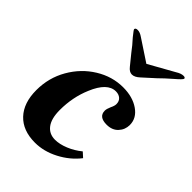

<svg xmlns="http://www.w3.org/2000/svg" viewBox="-199 -743 839 839"><g transform="rotate(45 220.0 -324.0)"><path d="M18 -158Q18 -234 54.5 -297.5Q91 -361 151 -398Q211 -435 278 -435Q337 -435 376 -408Q415 -381 415 -339Q415 -310 395.5 -289Q376 -268 342 -268Q293 -268 293 -306Q293 -317 301 -335Q309 -351 309 -362Q309 -380 297.5 -390Q286 -400 268 -400Q216 -400 181 -316Q152 -248 152 -169Q152 -116 172.5 -89Q193 -62 229 -62Q257 -62 290 -75.5Q323 -89 351 -112L373 -92Q338 -47 284.5 -19Q231 9 176 9Q101 9 59.5 -35Q18 -79 18 -158ZM235 -519 196 -567Q177 -593 153 -619Q132 -645 132 -648Q132 -657 146 -657Q160 -657 177 -645L277 -579L395 -645Q414 -657 429 -657Q440 -657 440 -650Q440 -644 407 -616Q377 -590 354 -567L301 -519Q282 -501 265 -501Q249 -501 235 -519Z"/></g></svg>

Font: Unna
Style: Bold Italic
Weight: 700
Italic angle: -8.05°
Designer: Jorge de Buen Unna
Foundry: Omnibus-Type
Version: Version 2.008